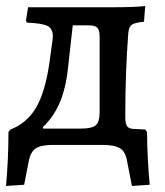

<svg xmlns="http://www.w3.org/2000/svg" viewBox="-23 -480 546 636"><path d="M473 132 414 136 398 54Q393 23 375 11.5Q357 0 316 0H153Q113 0 95.5 11.5Q78 23 72 55L57 132L-3 136Q5 46 5 -43L12 -51Q67 -73 96.5 -123.5Q126 -174 140 -267L149 -333Q152 -350 152 -360Q152 -385 134.5 -394Q117 -403 66 -405L63 -412L70 -456H355Q423 -456 458 -460L454 -408Q423 -405 413.5 -398Q404 -391 402 -371Q392 -242 392 -94Q392 -71 397.5 -62.5Q403 -54 419 -53L458 -51L464 -43Q465 50 473 132ZM307 -360Q307 -381 299 -388.5Q291 -396 271 -396H218L203 -262Q196 -190 175.5 -141.5Q155 -93 119 -59L120 -54H244Q281 -54 294 -65Q307 -76 307 -109Z"/></svg>

Font: Alegreya Medium
Style: Regular
Weight: 500
Designer: Juan Pablo del Peral
Foundry: Huerta Tipografica
Version: Version 2.007; ttfautohint (v1.6)